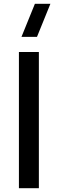

<svg xmlns="http://www.w3.org/2000/svg" viewBox="-20 -995 305 1015"><path d="M175.5 -800H93.5L164.5 -975H246.5ZM80 0V-720H185.5V0Z"/></svg>

Font: Vela Sans SemBd
Style: Regular
Weight: 600
Designer: Principal design: Mikhail Sharanda - project Manrope.
Design modification: Ravid Balaliev
Foundry: Mikhail Sharanda
Version: Version 1.001